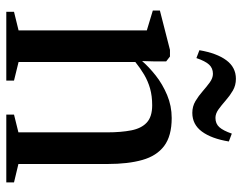

<svg xmlns="http://www.w3.org/2000/svg" viewBox="-100 -670 770 610"><g transform="rotate(90 285.0 -365.0)"><path d="M76.5 -39V-446.5L13.5 -465.5V-488L138.5 -520H159.5L175 -508V-468L174 -431.5Q192.5 -453 220 -474.8Q247.5 -496.5 282 -511Q316.5 -525.5 355 -525.5Q412 -525.5 443.8 -501.5Q475.5 -477.5 488.2 -432.2Q501 -387 501 -322.5V-38.5L559.5 -24.5V0H344V-24.5L400.5 -38.5V-320Q400.5 -364.5 394.2 -396.8Q388 -429 369.5 -446.2Q351 -463.5 314.5 -463.5Q285 -463.5 261.2 -456.8Q237.5 -450 217.2 -438Q197 -426 177 -410V-39L236 -24.5V0H17.5V-24.5ZM139.5 -613.5Q149 -669 171.5 -699.2Q194 -729.5 230.5 -729.5Q251 -729.5 267.8 -719.8Q284.5 -710 299.2 -697Q314 -684 327.5 -674.2Q341 -664.5 354.5 -664.5Q373 -664.5 384 -676.8Q395 -689 404.5 -716.5L429.5 -707Q420.5 -652 398 -621.5Q375.5 -591 338.5 -591Q318 -591 301.2 -601Q284.5 -611 270 -623.8Q255.5 -636.5 241.8 -646.5Q228 -656.5 214.5 -656.5Q196.5 -656.5 185.2 -644.2Q174 -632 164.5 -604Z"/></g></svg>

Font: Merriweather 120pt
Style: Regular
Weight: 400
Version: Version 2.100